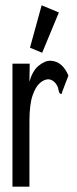

<svg xmlns="http://www.w3.org/2000/svg" viewBox="-20 -703 290 724"><path d="M27 -463H92L91 -395Q102 -435 125 -454.5Q148 -474 170 -474Q194 -473 210.5 -458.5Q227 -444 238 -418L215 -358L212 -348L205 -351Q201 -359 199.5 -369Q198 -379 187 -392Q175 -404 162 -404Q147 -404 130.5 -390Q114 -376 102.5 -342Q91 -308 91 -246V1H27ZM139 -504 93 -523 137 -683 202 -656Z"/></svg>

Font: Inconsolata UltraCondensed SemiBold
Style: Regular
Weight: 600
Width: 1
Monospace: yes
Designer: Raph Levien, Cyreal, Brenton Simpson
Foundry: Raph Levien, Cyreal, Google
Version: Version 3.001; ttfautohint (v1.8.2.53-6de2)